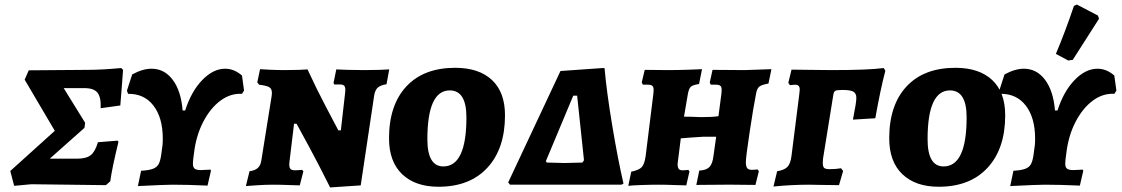

<svg xmlns="http://www.w3.org/2000/svg" viewBox="-20 -809 4914 841"><path d="M463 -15 444 2 117 -2 42 5 25 -60 220 -236 88 -460 106 -501 363 -503Q426 -503 511 -511L519 -503Q518 -497 514 -435L507 -347L421 -335Q423 -383 407 -403Q391 -423 350 -423H259L353 -271L350 -249L198 -114H318Q358 -114 377.5 -129.5Q397 -145 409 -186L495 -193L499 -188Q471 -74 463 -15Z M1049 -412 1040 -398Q990 -401 945.5 -368Q901 -335 870 -275Q839 -215 830 -140L826 -109Q825 -103 825 -92Q825 -76 833 -70Q841 -64 860 -64L902 -66L904 -61L889 4Q803 0 736 0Q706 0 584 6L598 -61Q632 -63 649.5 -69.5Q667 -76 674.5 -89.5Q682 -103 686 -130L692 -175Q693 -184 693 -202Q693 -293 652.5 -346Q612 -399 541 -398L536 -412L559 -483Q605 -508 644 -508Q700 -508 736.5 -459.5Q773 -411 780 -325H791Q818 -409 866 -458.5Q914 -508 966 -508Q1006 -508 1040 -478Z M1492 -405Q1494 -425 1489 -432Q1484 -439 1470 -439H1444L1441 -446L1453 -505Q1466 -504 1503 -503Q1540 -502 1577 -502Q1612 -502 1643 -503Q1674 -504 1685 -505L1673 -440Q1647 -436 1635 -425.5Q1623 -415 1619 -391L1560 3L1426 12Q1377 -86 1334 -166Q1291 -246 1279 -267H1268L1248 -101L1247 -89Q1247 -74 1253 -68.5Q1259 -63 1274 -63Q1282 -63 1291 -64Q1300 -65 1303 -65L1309 -59L1293 3Q1280 3 1244.5 1.5Q1209 0 1176 0Q1143 0 1105.5 2.5Q1068 5 1057 6L1073 -59Q1097 -62 1109.5 -73.5Q1122 -85 1125 -108L1170 -389Q1171 -394 1171 -402Q1171 -420 1159.5 -427Q1148 -434 1115 -438L1107 -448L1119 -506Q1129 -505 1162.5 -503.5Q1196 -502 1230 -502Q1263 -502 1290.5 -503Q1318 -504 1327 -505Q1366 -420 1408 -340.5Q1450 -261 1462 -238H1473Z M1684 -203Q1684 -349 1760 -430.5Q1836 -512 1974 -512Q2078 -512 2135 -458.5Q2192 -405 2192 -304Q2192 -158 2115 -74.5Q2038 9 1901 9Q1799 9 1741.5 -46Q1684 -101 1684 -203ZM2023 -295Q2023 -413 1950 -413Q1852 -413 1852 -199Q1852 -80 1922 -80Q2023 -80 2023 -295Z M2435 -498 2620 -511H2628Q2637 -408 2661.5 -260.5Q2686 -113 2711 -5L2702 0H2214L2206 -10ZM2508 -390H2491L2371 -103L2375 -97L2453 -95L2531 -97L2538 -107Z M3247 -99Q3247 -80 3253 -72.5Q3259 -65 3274 -65Q3283 -65 3289.5 -66Q3296 -67 3298 -67L3304 -59L3289 1L3190 0H3153L3030 1L3043 -62Q3073 -63 3087 -77Q3101 -91 3105 -125L3117 -210H3059Q3036 -209 3005.5 -206.5Q2975 -204 2962 -203L2952 -123Q2948 -95 2948 -87Q2949 -73 2954 -68Q2959 -63 2971 -63Q2981 -63 2987 -64Q2993 -65 2995 -65L3000 -58L2986 3Q2971 3 2934 1.5Q2897 0 2864 0Q2830 0 2788 1.5Q2746 3 2732 5L2745 -57Q2779 -64 2791 -77Q2803 -90 2808 -125L2842 -399Q2843 -405 2843 -415Q2843 -428 2837.5 -433Q2832 -438 2818 -438H2796L2791 -448L2804 -503L2905 -502Q2948 -502 2993 -503.5Q3038 -505 3055 -506L3042 -441Q3014 -437 3005.5 -428.5Q2997 -420 2993 -397L2976 -298Q3002 -298 3052 -296Q3100 -296 3127 -300L3140 -399Q3141 -405 3141 -415Q3141 -428 3135.5 -433Q3130 -438 3116 -438H3093L3089 -448L3101 -503L3241 -502L3359 -506L3346 -443Q3317 -438 3306.5 -430Q3296 -422 3292 -400Q3280 -340 3263.5 -230Q3247 -120 3247 -99Z M3384 -59Q3416 -64 3429.5 -78.5Q3443 -93 3447 -127L3481 -396L3483 -416Q3483 -428 3478 -433Q3473 -438 3462 -438L3440 -436L3433 -446L3447 -504Q3498 -504 3528 -503L3622 -502Q3785 -502 3851 -511L3858 -499Q3837 -420 3814 -291L3716 -285Q3731 -360 3731 -380Q3731 -400 3718 -407.5Q3705 -415 3670 -415Q3645 -415 3638.5 -411Q3632 -407 3630 -393L3585 -114Q3584 -107 3584 -95Q3584 -79 3590 -73.5Q3596 -68 3614 -68Q3641 -68 3664 -72L3673 -60L3655 2L3578 1Q3557 0 3524 0Q3448 0 3368 8Z M3875 -203Q3875 -349 3951 -430.5Q4027 -512 4165 -512Q4269 -512 4326 -458.5Q4383 -405 4383 -304Q4383 -158 4306 -74.5Q4229 9 4092 9Q3990 9 3932.5 -46Q3875 -101 3875 -203ZM4214 -295Q4214 -413 4141 -413Q4043 -413 4043 -199Q4043 -80 4113 -80Q4214 -80 4214 -295Z M4870 -412 4861 -398Q4811 -401 4766.5 -368Q4722 -335 4691 -275Q4660 -215 4651 -140L4647 -109Q4646 -103 4646 -92Q4646 -76 4654 -70Q4662 -64 4681 -64L4723 -66L4725 -61L4710 4Q4624 0 4557 0Q4527 0 4405 6L4419 -61Q4453 -63 4470.5 -69.5Q4488 -76 4495.5 -89.5Q4503 -103 4507 -130L4513 -175Q4514 -184 4514 -202Q4514 -293 4473.5 -346Q4433 -399 4362 -398L4357 -412L4380 -483Q4426 -508 4465 -508Q4521 -508 4557.5 -459.5Q4594 -411 4601 -325H4612Q4639 -409 4687 -458.5Q4735 -508 4787 -508Q4827 -508 4861 -478ZM4679 -547 4659 -544 4605 -573Q4646 -670 4684 -783L4697 -789L4789 -741L4794 -727Z"/></svg>

Font: Alegreya SC ExtraBold
Style: Italic
Weight: 800
Italic angle: -7°
Designer: Juan Pablo del Peral
Foundry: Huerta Tipografica
Version: Version 2.007; ttfautohint (v1.6)